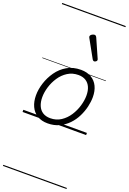

<svg xmlns="http://www.w3.org/2000/svg" viewBox="-266 -1091 1121 1672"><g transform="rotate(20 294.5 -255.0)"><path d="M238 19Q181 19 141 -5.5Q101 -30 80.5 -74.5Q60 -119 60 -177Q60 -232 79 -291.5Q98 -351 134.5 -403Q171 -455 226 -487Q281 -519 354 -519Q410 -519 450 -495.5Q490 -472 510.5 -429.5Q531 -387 531 -330Q531 -288 520 -240.5Q509 -193 486 -146.5Q463 -100 427.5 -63Q392 -26 344.5 -3.5Q297 19 238 19ZM244 -31Q300 -31 343 -59.5Q386 -88 415 -132.5Q444 -177 459 -228Q474 -279 474 -324Q474 -369 459.5 -401.5Q445 -434 417 -451.5Q389 -469 348 -469Q293 -469 249.5 -441.5Q206 -414 176.5 -369.5Q147 -325 132 -275Q117 -225 117 -180Q117 -135 131.5 -101Q146 -67 174.5 -49Q203 -31 244 -31ZM434 -627Q430 -627 426 -629.5Q422 -632 418 -638L325 -806Q323 -810 322 -813.5Q321 -817 322 -820Q323 -827 329.5 -833Q336 -839 345 -842.5Q354 -846 361 -846Q372 -846 380 -831L456 -659Q458 -655 458.5 -652Q459 -649 459 -646Q458 -638 449.5 -632.5Q441 -627 434 -627ZM0 490H589V500H0ZM0 -20H589V0H0ZM0 -505H589V-500H0ZM0 -1010H589V-1000H0Z"/></g></svg>

Font: Playwrite AU QLD Guides
Style: Regular
Weight: 400
Designer: Veronika Burian, José Scaglione
Foundry: TypeTogether
Version: Version 1.003